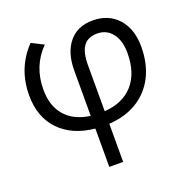

<svg xmlns="http://www.w3.org/2000/svg" viewBox="-127 -621 933 951"><g transform="rotate(-20 340.0 -145.0)"><path d="M290 210V8Q171.5 -4 104.8 -73.8Q38 -143.5 38 -258.5Q38 -401 133.5 -500.5L197 -468.5Q114 -385 114 -261Q114 -174 159.8 -122.2Q205.5 -70.5 290 -59V-297.5Q290 -391.5 334.8 -445.8Q379.5 -500 459 -500Q543.5 -500 593 -444.5Q642.5 -389 642.5 -296Q642.5 -207 608.8 -140.2Q575 -73.5 512.5 -34.8Q450 4 363 9V210ZM363 -300V-57Q460.5 -63.5 514 -124Q567.5 -184.5 567.5 -289.5Q567.5 -355 538 -393.2Q508.5 -431.5 458.5 -431.5Q409.5 -431.5 386.2 -399.5Q363 -367.5 363 -300Z"/></g></svg>

Font: Geologica ExtraLight
Style: Regular
Weight: 200
Designer: Sindre Bremnes, Frode Helland
Foundry: Monokrom Skriftforlag AS
Version: Version 1.010; ttfautohint (v1.8.4.7-5d5b);gftools[0.9.28]